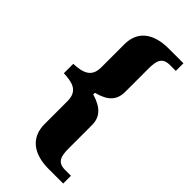

<svg xmlns="http://www.w3.org/2000/svg" viewBox="-275 -817 998 998"><g transform="rotate(45 223.5 -318.0)"><path d="M318 124H425V67H382C326 67 316 33 316 -27V-197C316 -256 282 -292 208 -314V-326C285 -346 316 -381 316 -441V-610C316 -670 326 -704 382 -704H425V-760H318C200 -760 138 -706 138 -613V-443C138 -369 87 -356 22 -353V-284C87 -281 138 -270 138 -194V-26C138 67 200 124 318 124Z"/></g></svg>

Font: Noto Serif Gurmukhi ExtraBold
Style: Regular
Weight: 800
Designer: Vaibhav Singh and the Monotype Design Team
Foundry: Monotype Imaging Inc.
Version: Version 2.004